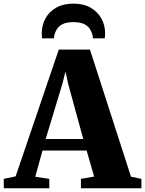

<svg xmlns="http://www.w3.org/2000/svg" viewBox="-56 -1012 780 1032"><path d="M28 -64 260 -745.5H427.5L648 -62.5L704 -50.5V0H379V-50.5L450 -63L409.5 -203H172.5L133.5 -62L209 -50.5V0H-35.5L-36 -50.5ZM391.5 -265 310 -562.5 296 -628 279.5 -562 189.5 -265ZM338.5 -992.5Q393 -992.5 430.8 -970.8Q468.5 -949 488.8 -912.8Q509 -876.5 509 -833Q509 -825 508.5 -818.8Q508 -812.5 507 -806H443Q443 -809 443 -813.2Q443 -817.5 441.5 -822.5Q437.5 -839.5 427.5 -855.8Q417.5 -872 396.5 -882.5Q375.5 -893 338.5 -893Q302 -893 281 -882.5Q260 -872 250 -855.8Q240 -839.5 236 -822.5Q235 -817.5 234.5 -813.2Q234 -809 234 -806H170Q169.5 -812.5 169 -819Q168.5 -825.5 168.5 -833.5Q168.5 -877 188.5 -913.2Q208.5 -949.5 246.5 -971Q284.5 -992.5 338.5 -992.5Z"/></svg>

Font: Merriweather 60pt Black
Style: Regular
Weight: 900
Version: Version 2.100